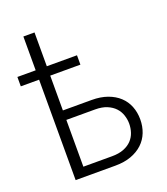

<svg xmlns="http://www.w3.org/2000/svg" viewBox="-152 -852 825 949"><g transform="rotate(-20 260.5 -377.5)"><path d="M299.3 -528.3H140.6V-345.2H291.5Q338.4 -345.2 374.5 -332.3Q410.6 -319.3 435.3 -296.4Q460 -273.4 472.4 -241.9Q484.9 -210.4 484.9 -173.3Q484.9 -136.2 472.4 -104.5Q460 -72.8 435.3 -49.6Q410.6 -26.4 374.5 -13.2Q338.4 0 291.5 0H82V-528.3H-14.2V-577.6H82V-755.4H140.6V-577.6H299.3ZM140.6 -295.4V-49.3H291.5Q328.1 -49.3 353.8 -59.6Q379.4 -69.8 395.5 -86.9Q411.6 -104 418.9 -126.2Q426.3 -148.4 426.3 -172.4Q426.3 -194.8 418.9 -217Q411.6 -239.3 395.5 -256.6Q379.4 -273.9 353.8 -284.7Q328.1 -295.4 291.5 -295.4Z"/></g></svg>

Font: Melbourne
Style: Light
Weight: 300
Designer: Google
Version: Version 2.000980; 2014